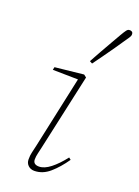

<svg xmlns="http://www.w3.org/2000/svg" viewBox="-145 -809 639 885"><g transform="rotate(20 174.5 -367.0)"><path d="M98 -28Q98 -48 101.5 -62Q105 -76 110 -99L186 -452L62 -454L65 -468L205 -483L218 -473L136 -99Q133 -85 129 -68.5Q125 -52 125 -38Q125 -13 154 -13Q180 -13 210 -36.5Q240 -60 271 -100L281 -92Q250 -47 215.5 -17Q181 13 140 13Q122 13 110 1.5Q98 -10 98 -28ZM209 -550Q223 -576 240 -606Q257 -636 273 -664Q289 -692 300 -711Q311 -730 317.5 -738.5Q324 -747 331 -747Q338 -748 343.5 -744.5Q349 -741 349 -733Q350 -726 343.5 -716Q337 -706 325 -689Q314 -672 296 -646.5Q278 -621 258.5 -593.5Q239 -566 222 -543Z"/></g></svg>

Font: Source Serif Pro ExtraLight
Style: Italic
Weight: 200
Italic angle: -12°
Designer: Frank Grießhammer
Foundry: Adobe Systems Incorporated
Version: Version 3.001;hotconv 1.0.111;makeotfexe 2.5.65597